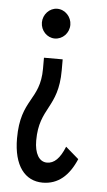

<svg xmlns="http://www.w3.org/2000/svg" viewBox="-51 -591 414 746"><g transform="rotate(5 156.5 -218.0)"><path d="M142 -557C112 -557 87 -530 87 -499C87 -467 112 -441 142 -441C173 -441 198 -467 198 -499C198 -530 173 -557 142 -557ZM180 -363H107V-320C107 -195 30 -197 30 -42C30 65 75 121 144 121C204 121 246 84 274 18L223 -26C204 21 182 42 154 42C123 42 105 10 105 -40C105 -170 180 -172 180 -320Z"/></g></svg>

Font: Inconsolata ExtraCondensed
Style: Bold
Weight: 700
Width: 2
Monospace: yes
Designer: Raph Levien, Cyreal, Brenton Simpson
Foundry: Raph Levien, Cyreal, Google
Version: Version 3.100